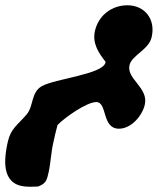

<svg xmlns="http://www.w3.org/2000/svg" viewBox="-36 -714 599 728"><path d="M-6 -178C-26 -91 -25 -6 74 -6C79 -6 104 -6 109 -7C139 -18 142 -33 148 -59C157 -100 157 -135 167 -177C169 -186 179 -231 182 -240C208 -267 292 -327 329 -327C372 -327 349 -226 415 -226C461 -226 503 -274 513 -317C528 -382 443 -414 455 -467C464 -505 528 -525 539 -573C555 -642 512 -694 447 -694C389 -694 338 -657 324 -597C313 -549 339 -512 364 -480V-477C354 -432 173 -416 122 -387C81 -363 92 -312 65 -280C30 -239 6 -228 -6 -178Z"/></svg>

Font: Charger
Style: OversprayIt
Weight: 400
Designer: Jasper
Foundry: Cannot Into Space Fonts
Version: Version 0.980